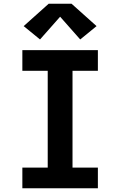

<svg xmlns="http://www.w3.org/2000/svg" viewBox="-20 -1002 640 1022"><path d="M99 0V-110H234V-625H99V-735H501V-625H366V-110H501V0ZM407 -792 300 -913 193 -792 106 -863 239 -982H361L494 -863Z"/></svg>

Font: Iosevka Custom XBdEx
Style: Regular
Weight: 800
Width: 7
Monospace: yes
Designer: Belleve Invis
Foundry: Belleve Invis
Version: Version 11.2.4; ttfautohint (v1.8.4)